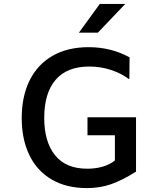

<svg xmlns="http://www.w3.org/2000/svg" viewBox="-20 -949 820 981"><path d="M433 -708Q547 -708 642 -656L641 -546H637Q600 -574 547.5 -591.5Q495 -609 436 -609Q322 -609 264 -541Q206 -473 206 -347Q206 -224 261.5 -155.5Q317 -87 426 -87Q468 -87 504.5 -97.5Q541 -108 567 -129V-258H427V-350H675V-72Q605 -28 548 -8Q491 12 424 12Q318 12 243 -32.5Q168 -77 129.5 -157.5Q91 -238 91 -346Q91 -456 131 -537.5Q171 -619 248 -663.5Q325 -708 433 -708ZM490 -929H620L480 -782H383Z"/></svg>

Font: Amiko SemiBold
Style: Regular
Weight: 600
Designer: Pablo Impallari, Rodrigo Fuenzalida, Andres Torresi
Foundry: Impallari Type
Version: Version 1.001; ttfautohint (v1.3)